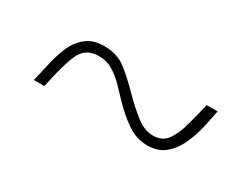

<svg xmlns="http://www.w3.org/2000/svg" viewBox="-30 -592 618 472"><g transform="rotate(30 279.5 -356.5)"><path d="M64 -277Q70 -301 76 -328.5Q82 -356 92.5 -380.5Q103 -405 122.5 -420.5Q142 -436 173 -436Q211 -436 237.5 -414.5Q264 -393 289 -367Q314 -342 337.5 -323.5Q361 -305 386 -305Q412 -305 425.5 -324Q439 -343 447 -373Q455 -403 463 -436H494Q490 -415 484 -388Q478 -361 466.5 -335.5Q455 -310 435.5 -293.5Q416 -277 386 -277Q355 -277 328.5 -295Q302 -313 277 -339Q264 -353 248.5 -369Q233 -385 215 -396.5Q197 -408 173 -408Q136 -408 121.5 -375Q107 -342 94 -277Z"/></g></svg>

Font: Noto Serif Devanagari Thin
Style: Regular
Weight: 100
Designer: Universal Thirst, Indian Type Foundry and the Monotype Design Team
Foundry: Monotype Imaging Inc.
Version: Version 2.004; ttfautohint (v1.8.4.7-5d5b)